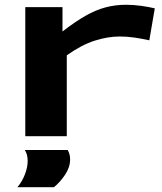

<svg xmlns="http://www.w3.org/2000/svg" viewBox="-20 -571 679 805"><path d="M242 -541V-439Q295 -480 338 -504.5Q381 -529 422 -540Q463 -551 508 -551Q540 -551 572 -546.5Q604 -542 629 -536L606 -402Q575 -409 543.5 -413.5Q512 -418 482 -418Q432 -418 377 -400.5Q322 -383 260 -339V0H86V-541ZM53 214Q73 190 84.5 160Q96 130 96 104Q96 76 84 58H264Q274 76 274 97Q274 130 253 161.5Q232 193 206 214Z"/></svg>

Font: Georama ExtraExtended SemiBold
Style: Regular
Weight: 600
Width: 8
Designer: Jean-Baptiste Levee
Foundry: Production Type
Version: Version 1.000